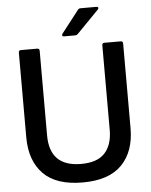

<svg xmlns="http://www.w3.org/2000/svg" viewBox="-63 -1020 850 1084"><g transform="rotate(-5 362.0 -478.5)"><path d="M66 -270V-750Q66 -763 79 -763H171Q184 -763 184 -750V-270Q184 -93 362 -93Q454 -93 496.5 -139.5Q539 -186 539 -270V-750Q539 -763 552 -763H644Q657 -763 657 -750V-270Q657 -138 584 -63Q511 12 362 12Q212 12 139 -62.5Q66 -137 66 -270ZM329 -819Q318 -819 318 -827Q318 -831 321 -835L419 -961Q424 -969 435 -969H524Q535 -969 535 -962Q535 -957 531 -953L407 -826Q400 -819 391 -819Z"/></g></svg>

Font: Open Sauce Two Medium
Style: Regular
Weight: 500
Designer: Alfredo Marco Pradil
Foundry: Creative Sauce Fz LLC
Version: Version 1.477